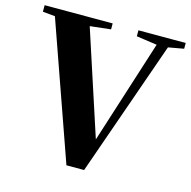

<svg xmlns="http://www.w3.org/2000/svg" viewBox="-109 -855 961 965"><g transform="rotate(15 372.0 -372.5)"><path d="M320 2 56 -747H238L437 -138H421L426 -152L616 -747H675L412 2ZM6 -713V-747H360V-716L199 -698H163ZM494 -716V-747H740V-717L634 -698H619Z"/></g></svg>

Font: Noto Serif JP ExtraLight Black
Style: Regular
Weight: 900
Version: Version 2.003-H1;hotconv 1.1.1;makeotfexe 2.6.0